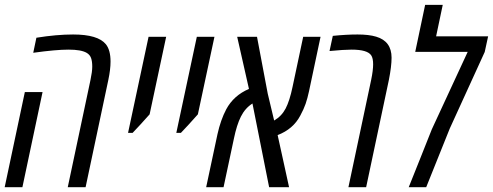

<svg xmlns="http://www.w3.org/2000/svg" viewBox="-22 -784 2064 804"><path d="M284.2 -639.6Q388.2 -639.6 421.4 -598.6Q440.9 -574.2 440.9 -526.4Q440.9 -493.2 431.6 -449.2L336.4 0H261.7L356.9 -449.2Q364.3 -483.9 364.3 -505.4Q364.3 -526.9 359.4 -540.8Q354.5 -554.7 341.3 -562.5Q318.4 -576.2 265.1 -576.2Q211.9 -576.2 117.2 -563L130.4 -626Q214.8 -639.6 284.2 -639.6ZM71.8 0H-2.4L82 -398.4H156.2Z M673.8 -629.9 604.5 -305.2Q561.5 -256.8 533.2 -227.5H514.2L600.1 -629.9Z M876 -629.9 806.6 -305.2Q763.7 -256.8 735.4 -227.5H716.3L802.2 -629.9Z M1320.3 -629.9 1272 -401.9Q1265.6 -372.1 1257.8 -349.4Q1250 -326.7 1235.4 -299.8Q1205.6 -243.2 1140.6 -218.3Q1148.9 -180.2 1165 -107.4Q1181.2 -34.7 1188.5 0H1105L1035.2 -350.6Q1004.4 -331.1 986.8 -295.9Q969.2 -260.7 957.5 -203.6L914.1 0H841.3L888.7 -222.2Q901.9 -281.7 925.3 -326.2Q956.5 -384.3 1020.5 -411.6L971.2 -629.9H1054.2L1099.1 -392.1L1126 -279.3Q1157.2 -297.4 1174.1 -329.6Q1190.9 -361.8 1203.1 -420.4L1247.6 -629.9Z M1371.6 -633.8Q1428.2 -639.6 1475.3 -639.6Q1522.5 -639.6 1553.2 -630.4Q1617.7 -611.3 1617.7 -542.5Q1617.7 -506.3 1606.4 -449.2L1511.2 0H1437L1532.2 -449.2Q1540.5 -489.3 1540.5 -514.6Q1540.5 -540 1532.7 -551.8Q1517.1 -576.2 1450.2 -576.2Q1418.5 -576.2 1357.9 -570.3Z M1804.2 -631.8H2022L2007.8 -566.4L1861.3 -245.6Q1835.4 -180.2 1762.7 0H1689.5Q1699.2 -24.4 1737.1 -118.9Q1774.9 -213.4 1786.1 -242.2L1936.5 -566.9H1716.8L1758.3 -763.7H1832Z"/></svg>

Font: Open Sans Hebrew Condensed
Style: Italic
Weight: 400
Width: 3
Italic angle: -12°
Foundry: Ascender Corporation, Yanek Iontef
Version: Version 2.001;PS 002.001;hotconv 1.0.70;makeotf.lib2.5.58329